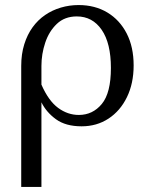

<svg xmlns="http://www.w3.org/2000/svg" viewBox="-20 -490 599 760"><path d="M291 -470Q356 -470 405 -440.5Q454 -411 481.5 -357.5Q509 -304 509 -231Q509 -160 482.5 -105.5Q456 -51 409.5 -20.5Q363 10 303 10Q240 10 201.5 -18Q163 -46 144 -85V-155Q172 -91 210 -63Q248 -35 292 -35Q347 -35 383 -78.5Q419 -122 419 -221Q419 -319 382.5 -372Q346 -425 284 -425Q236 -425 205 -395.5Q174 -366 159 -321Q144 -276 144 -229V250H64V-229Q64 -276 76 -314.5Q88 -353 109 -382Q130 -411 158.5 -430.5Q187 -450 221 -460Q255 -470 291 -470Z"/></svg>

Font: Brygada 1918
Style: Regular
Weight: 400
Designer: Mateusz Machalski | Borys Kosmynka | Przemek Hoffer
Foundry: NIEPODLEGLA 2018
Version: Version 3.006